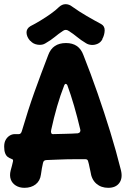

<svg xmlns="http://www.w3.org/2000/svg" viewBox="-20 -889 619 919"><path d="M97 10Q73 10 55.5 -1Q38 -12 31.5 -30.5Q25 -49 31 -73Q34 -84 37 -95Q40 -106 42 -116Q44 -125 40 -126Q39 -126 37.5 -127Q36 -128 34 -129Q25 -132 17 -138Q9 -144 4.5 -156Q0 -168 0 -186V-188Q0 -207 7.5 -220Q15 -233 26.5 -240Q38 -247 50 -247H70Q81 -247 85 -263Q100 -314 114.5 -359Q129 -404 144.5 -447.5Q160 -491 176.5 -535Q193 -579 211 -626Q232 -683 296 -683Q358 -683 379 -626Q415 -535 447 -443Q479 -351 507.5 -258.5Q536 -166 559 -74Q568 -36 551 -13Q534 10 498 10Q464 10 441 -10Q418 -30 413 -68Q410 -79 408 -91Q406 -103 402 -116Q400 -127 389 -127Q362 -127 340 -127Q318 -127 297.5 -126.5Q277 -126 254.5 -125Q232 -124 204 -123Q198 -123 193 -120.5Q188 -118 186 -110Q183 -96 180.5 -83.5Q178 -71 176 -54Q172 -23 150.5 -6.5Q129 10 97 10ZM233 -247Q264 -248 293.5 -248.5Q323 -249 353 -251Q361 -253 363.5 -258.5Q366 -264 364 -270Q350 -329 334.5 -382.5Q319 -436 302 -482Q299 -487 295 -487.5Q291 -488 288 -482Q269 -434 253.5 -380.5Q238 -327 225 -267Q223 -259 225 -253Q227 -247 233 -247ZM464 -774Q482 -764 481 -742.5Q480 -721 470 -703V-701Q462 -686 447.5 -679.5Q433 -673 418 -674Q403 -675 392 -682Q367 -697 349 -712Q331 -727 309 -741Q295 -751 281 -741Q260 -727 242 -712Q224 -697 198 -682Q183 -672 161 -675Q139 -678 126 -693L124 -694Q108 -712 107 -732Q106 -752 126 -764Q148 -775 173.5 -790.5Q199 -806 223 -823Q247 -840 262 -855Q277 -869 294 -869Q311 -869 326 -857Q358 -834 395 -812.5Q432 -791 464 -774Z"/></svg>

Font: Winky Sans SemiBold
Style: Regular
Weight: 600
Designer: Simon Atzbach
Foundry: typofactur
Version: Version 1.205